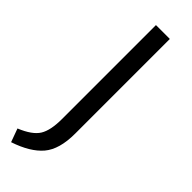

<svg xmlns="http://www.w3.org/2000/svg" viewBox="-274 -703 851 851"><g transform="rotate(45 151.0 -277.5)"><path d="M204 -688V-95Q204 4 162 53.5Q120 103 30 133L7 70Q73 43 95 7.5Q117 -28 117 -99V-688Z"/></g></svg>

Font: FiraGO Book
Style: Regular
Weight: 350
Designer: bBox Type
Foundry: bBox Type GmbH
Version: Version 1.001;PS 001.001;hotconv 1.0.88;makeotf.lib2.5.64775